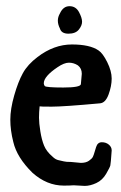

<svg xmlns="http://www.w3.org/2000/svg" viewBox="-20 -610 395 627"><path d="M175.8 -566.4Q186.5 -589.8 207 -589.8Q227.5 -589.8 237.8 -570.8Q248 -551.8 248 -539.1Q248 -526.4 237.3 -513.2Q226.6 -500 203.6 -500Q180.7 -500 175.8 -516.6Q168.9 -530.3 168.9 -542.5Q168.9 -554.7 175.8 -566.4ZM244.1 -335 247.1 -369.1Q247.1 -386.7 234.4 -396.5Q220.7 -405.3 205.1 -405.3Q189.5 -405.3 168 -390.6Q123 -360.4 123 -337.9Q123 -334 126 -329.1Q130.9 -324.2 186.5 -324.2Q242.2 -324.2 244.1 -335ZM256.8 -2.9 220.7 -4.9Q208 -3.9 188.5 -3.9Q132.8 -3.9 85.9 -45.9Q35.2 -95.7 23.4 -146.5Q13.7 -184.6 13.7 -219.2Q13.7 -253.9 26.4 -298.3Q39.1 -342.8 54.7 -371.1Q70.3 -399.4 102.5 -423.8Q156.2 -464.8 214.8 -464.8Q273.4 -464.8 301.8 -445.3Q315.4 -436.5 330.1 -407.2Q344.7 -377.9 344.7 -353.5Q344.7 -329.1 334.5 -301.3Q324.2 -273.4 305.7 -272.5Q187.5 -261.7 148.9 -261.7Q110.4 -261.7 109.4 -262.7Q107.4 -243.2 107.4 -225.6Q107.4 -208 111.8 -180.7Q116.2 -153.3 124 -134.3Q131.8 -115.2 151.4 -98.6Q161.1 -88.9 171.4 -86.9Q181.6 -85 188.5 -83Q195.3 -81.1 211.9 -81.1L244.1 -78.1Q260.7 -78.1 270.5 -85Q280.3 -91.8 283.2 -97.7Q286.1 -103.5 289.1 -114.3Q292 -125 293.9 -129.9Q298.8 -145.5 312.5 -145.5Q326.2 -145.5 335.4 -137.7Q344.7 -129.9 344.7 -119.1V-118.2Q341.8 -76.2 340.3 -69.8Q338.9 -63.5 326.7 -42.5Q314.5 -21.5 294.4 -12.2Q274.4 -2.9 256.8 -2.9Z"/></svg>

Font: Essays1743
Style: Medium
Weight: 500
Designer: Based on the typeface in a 1743 English translation of the essays of Montaigne.  PostScript/TrueType font designed by Jo
Version: Version 002.100